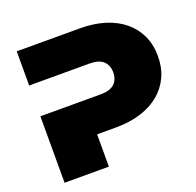

<svg xmlns="http://www.w3.org/2000/svg" viewBox="-123 -831 983 961"><g transform="rotate(-20 368.5 -350.0)"><path d="M62 -700H399Q472 -700 531 -681.5Q590 -663 631.5 -628.5Q673 -594 695.5 -545.5Q718 -497 718 -436Q718 -375 695.5 -326.5Q673 -278 631.5 -243.5Q590 -209 531 -190.5Q472 -172 399 -172H298V0H62V-354H384Q433 -354 456.5 -376Q480 -398 480 -436Q480 -474 456.5 -496Q433 -518 384 -518H62Z"/></g></svg>

Font: Montserrat-Alt1 Black
Style: Regular
Weight: 900
Designer: Differentunic
Foundry: Differentunic
Version: Version 7.222